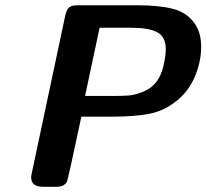

<svg xmlns="http://www.w3.org/2000/svg" viewBox="-20 -714 789 734"><path d="M99.1 -36.1Q99.1 -43 103 -59.1L228 -647.9Q232.9 -672.9 241.9 -683.3Q251 -693.8 274.9 -693.8H506.8Q587.9 -693.8 640.4 -680.4Q692.9 -667 723.1 -626Q749 -589.8 749 -536.1Q749 -479 725.6 -422.6Q702.1 -366.2 657.2 -330.1Q608.4 -290 551.3 -279.1Q494.1 -268.1 412.1 -268.1H291Q239.3 -22.9 234.9 -17.1Q222.7 0 199.2 0H144Q99.1 0 99.1 -36.1ZM305.2 -347.2H417Q452.1 -347.2 474.1 -349.1Q496.1 -351.1 526.6 -363Q557.1 -375 576.2 -398.9Q596.2 -423.8 605 -462.9Q613.8 -502 613.8 -524.9Q613.8 -573.7 580.8 -590.8Q547.9 -607.9 483.9 -607.9H360.8Z"/></svg>

Font: CMU Sans Serif
Style: BoldOblique
Weight: 700
Italic angle: -12°
Version: Version 0.7.0